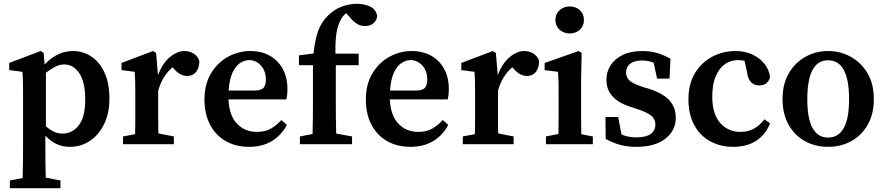

<svg xmlns="http://www.w3.org/2000/svg" viewBox="-20 -763 4681 1016"><path d="M32 233V192L100 179Q101 135 101.5 94.5Q102 54 102 16V-263Q102 -304 101.5 -328.5Q101 -353 99 -383L29 -392V-430L195 -493L211 -483L216 -422Q284 -493 366 -493Q420 -493 464 -463.5Q508 -434 533.5 -378Q559 -322 559 -242Q559 -163 530.5 -105.5Q502 -48 455 -17Q408 14 350 14Q313 14 281 0Q249 -14 220 -45V15Q220 52 220.5 92.5Q221 133 222 177L300 192V233ZM319 -422Q296 -422 272.5 -410Q249 -398 223 -378V-95Q265 -56 312 -56Q362 -56 396.5 -99.5Q431 -143 431 -236Q431 -328 400 -375Q369 -422 319 -422Z M631 0V-41L695 -53Q696 -91 696 -134.5Q696 -178 696 -210V-263Q696 -304 695.5 -328.5Q695 -353 693 -383L623 -392V-430L790 -493L806 -483L816 -365Q839 -427 878 -460Q917 -493 956 -493Q983 -493 1005.5 -479Q1028 -465 1035 -439Q1034 -402 1017 -381.5Q1000 -361 970 -361Q934 -361 902 -397L893 -407Q840 -363 817 -283V-210Q817 -179 817 -136.5Q817 -94 818 -57L900 -41V0Z M1298 -445Q1274 -445 1250.5 -429.5Q1227 -414 1210.5 -379Q1194 -344 1190 -284H1327Q1363 -284 1375 -299Q1387 -314 1387 -341Q1387 -387 1361 -416Q1335 -445 1298 -445ZM1298 14Q1228 14 1175 -16Q1122 -46 1092 -102.5Q1062 -159 1062 -237Q1062 -317 1096.5 -374.5Q1131 -432 1186.5 -462.5Q1242 -493 1305 -493Q1364 -493 1408 -468Q1452 -443 1476.5 -398Q1501 -353 1501 -292Q1501 -260 1495 -237H1189Q1193 -151 1234.5 -108Q1276 -65 1339 -65Q1383 -65 1413.5 -82.5Q1444 -100 1469 -128L1498 -102Q1469 -47 1418.5 -16.5Q1368 14 1298 14Z M1567 0V-41L1634 -54Q1635 -93 1635.5 -132Q1636 -171 1636 -210V-418H1562V-470L1639 -480Q1647 -554 1663.5 -599.5Q1680 -645 1715 -680Q1749 -714 1789.5 -728.5Q1830 -743 1868 -743Q1907 -743 1937.5 -729Q1968 -715 1976 -680Q1975 -657 1957.5 -641Q1940 -625 1910 -625Q1867 -625 1829 -675L1811 -693Q1808 -691 1804 -687Q1777 -660 1765 -611Q1753 -562 1755 -479H1878V-418H1757V-210Q1757 -172 1757.5 -133.5Q1758 -95 1759 -56L1843 -41V0Z M2152 -445Q2128 -445 2104.5 -429.5Q2081 -414 2064.5 -379Q2048 -344 2044 -284H2181Q2217 -284 2229 -299Q2241 -314 2241 -341Q2241 -387 2215 -416Q2189 -445 2152 -445ZM2152 14Q2082 14 2029 -16Q1976 -46 1946 -102.5Q1916 -159 1916 -237Q1916 -317 1950.5 -374.5Q1985 -432 2040.5 -462.5Q2096 -493 2159 -493Q2218 -493 2262 -468Q2306 -443 2330.5 -398Q2355 -353 2355 -292Q2355 -260 2349 -237H2043Q2047 -151 2088.5 -108Q2130 -65 2193 -65Q2237 -65 2267.5 -82.5Q2298 -100 2323 -128L2352 -102Q2323 -47 2272.5 -16.5Q2222 14 2152 14Z M2429 0V-41L2493 -53Q2494 -91 2494 -134.5Q2494 -178 2494 -210V-263Q2494 -304 2493.5 -328.5Q2493 -353 2491 -383L2421 -392V-430L2588 -493L2604 -483L2614 -365Q2637 -427 2676 -460Q2715 -493 2754 -493Q2781 -493 2803.5 -479Q2826 -465 2833 -439Q2832 -402 2815 -381.5Q2798 -361 2768 -361Q2732 -361 2700 -397L2691 -407Q2638 -363 2615 -283V-210Q2615 -179 2615 -136.5Q2615 -94 2616 -57L2698 -41V0Z M2869 0V-41L2935 -54Q2936 -91 2936 -134.5Q2936 -178 2936 -210V-257Q2936 -298 2935.5 -325.5Q2935 -353 2933 -383L2862 -392V-430L3042 -493L3058 -483L3055 -342V-210Q3055 -178 3055 -134.5Q3055 -91 3056 -53L3117 -41V0ZM2995 -586Q2963 -586 2941 -606Q2919 -626 2919 -657Q2919 -689 2941 -709Q2963 -729 2995 -729Q3027 -729 3048.5 -709Q3070 -689 3070 -657Q3070 -626 3048.5 -606Q3027 -586 2995 -586Z M3346 14Q3300 14 3261.5 3.5Q3223 -7 3185 -28L3184 -144H3251L3269 -51Q3305 -36 3347 -36Q3398 -36 3423 -54Q3448 -72 3448 -104Q3448 -132 3428 -149.5Q3408 -167 3360 -183L3310 -200Q3254 -218 3221.5 -253Q3189 -288 3189 -341Q3189 -383 3211 -417.5Q3233 -452 3275.5 -472.5Q3318 -493 3379 -493Q3422 -493 3457.5 -482.5Q3493 -472 3528 -452L3523 -347H3457L3439 -431Q3411 -443 3377 -443Q3337 -443 3315 -426Q3293 -409 3293 -380Q3293 -353 3311.5 -336.5Q3330 -320 3381 -303L3421 -291Q3494 -266 3525 -229Q3556 -192 3556 -140Q3556 -73 3501.5 -29.5Q3447 14 3346 14Z M3860 14Q3792 14 3738 -15.5Q3684 -45 3653.5 -101.5Q3623 -158 3623 -238Q3623 -319 3657.5 -376Q3692 -433 3749 -463Q3806 -493 3873 -493Q3922 -493 3961.5 -474.5Q4001 -456 4025.5 -425Q4050 -394 4055 -355Q4043 -311 3998 -311Q3942 -311 3933 -381L3920 -441Q3911 -443 3902 -444Q3893 -445 3884 -445Q3848 -445 3817.5 -424.5Q3787 -404 3768 -361Q3749 -318 3749 -252Q3749 -161 3790.5 -113Q3832 -65 3899 -65Q3939 -65 3971 -83Q4003 -101 4025 -132L4055 -110Q4030 -49 3980.5 -17.5Q3931 14 3860 14Z M4362 14Q4294 14 4239.5 -16Q4185 -46 4153 -103Q4121 -160 4121 -239Q4121 -319 4154.5 -376Q4188 -433 4243 -463Q4298 -493 4362 -493Q4426 -493 4481 -463Q4536 -433 4570 -376.5Q4604 -320 4604 -239Q4604 -159 4571.5 -102.5Q4539 -46 4484.5 -16Q4430 14 4362 14ZM4362 -35Q4416 -35 4444.5 -85Q4473 -135 4473 -238Q4473 -444 4362 -444Q4252 -444 4252 -238Q4252 -135 4280 -85Q4308 -35 4362 -35Z"/></svg>

Font: Source Serif Pro SemiBold
Style: Regular
Weight: 600
Designer: Frank Grießhammer
Foundry: Adobe Systems Incorporated
Version: Version 3.001;hotconv 1.0.111;makeotfexe 2.5.65597